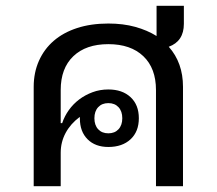

<svg xmlns="http://www.w3.org/2000/svg" viewBox="-20 -641 747 661"><path d="M613 -559Q613 -499 561 -480Q610 -425 610 -342V0H517V-331Q517 -406 473.5 -447.5Q430 -489 353 -489Q276 -489 232.5 -447.5Q189 -406 189 -331V-217H194Q202 -241 217 -262Q232 -283 252.5 -298.5Q273 -314 298.5 -323.5Q324 -333 353 -333Q401 -333 429.5 -306.5Q458 -280 458 -234Q458 -188 429.5 -161.5Q401 -135 353 -135Q308 -135 281.5 -161.5Q255 -188 255 -233V-237L254 -238Q223 -215 206 -183.5Q189 -152 189 -115V0H96V-342Q96 -391 114 -431.5Q132 -472 165 -500.5Q198 -529 245.5 -544.5Q293 -560 353 -560Q404 -560 445.5 -548.5Q487 -537 519 -517V-621H613ZM353 -182Q375 -182 388 -196Q401 -210 401 -234Q401 -258 388 -272Q375 -286 353 -286Q331 -286 318 -272Q305 -258 305 -234Q305 -210 318 -196Q331 -182 353 -182Z"/></svg>

Font: IBM Plex Sans Thai Looped Text
Style: Regular
Weight: 450
Designer: Mike Abbink, Paul van der Laan, Pieter van Rosmalen, Ben Mitchell, Mark Frömberg
Foundry: Bold Monday
Version: Version 1.1